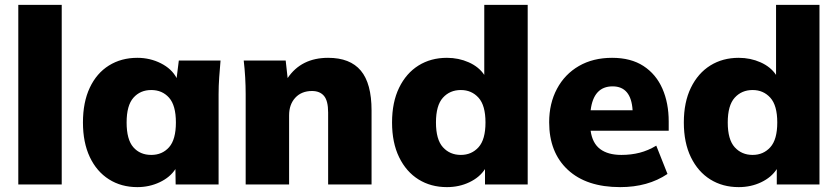

<svg xmlns="http://www.w3.org/2000/svg" viewBox="-20 -756 3435 787"><path d="M55 0V-736H233V0Z M543 11Q477 11 426.5 -21Q376 -53 348 -112.5Q320 -172 320 -254Q320 -337 348 -396.5Q376 -456 426.5 -487.5Q477 -519 543 -519Q595 -519 639.5 -496.5Q684 -474 704 -436L713 -508H884Q881 -474 878.5 -439Q876 -404 876 -370V0H700L699 -63Q677 -29 634.5 -9Q592 11 543 11ZM600 -121Q645 -121 673 -152.5Q701 -184 701 -254Q701 -324 673 -355.5Q645 -387 600 -387Q555 -387 527 -355.5Q499 -324 499 -254Q499 -184 526.5 -152.5Q554 -121 600 -121Z M987 0V-370Q987 -404 985 -439Q983 -474 979 -508H1151L1159 -436Q1215 -519 1325 -519Q1415 -519 1459 -466.5Q1503 -414 1503 -303V0H1325V-295Q1325 -343 1308 -363Q1291 -383 1259 -383Q1216 -383 1190.5 -355.5Q1165 -328 1165 -283V0Z M1812 11Q1746 11 1695.5 -20.5Q1645 -52 1616 -111.5Q1587 -171 1587 -254Q1587 -337 1616 -396.5Q1645 -456 1695.5 -487.5Q1746 -519 1812 -519Q1860 -519 1901.5 -500.5Q1943 -482 1965 -449V-736H2143V0H1968V-63Q1946 -29 1904 -9Q1862 11 1812 11ZM1869 -121Q1913 -121 1941.5 -152.5Q1970 -184 1970 -254Q1970 -324 1941.5 -355.5Q1913 -387 1869 -387Q1824 -387 1795.5 -355.5Q1767 -324 1767 -254Q1767 -184 1795.5 -152.5Q1824 -121 1869 -121Z M2522 11Q2384 11 2307.5 -60Q2231 -131 2231 -255Q2231 -332 2263 -392Q2295 -452 2353 -485.5Q2411 -519 2489 -519Q2566 -519 2617.5 -485.5Q2669 -452 2695 -393Q2721 -334 2721 -258V-220H2401Q2408 -169 2440 -145Q2472 -121 2527 -121Q2567 -121 2602 -130Q2637 -139 2670 -159L2716 -43Q2636 11 2522 11ZM2491 -402Q2413 -402 2401 -304H2573Q2567 -402 2491 -402Z M3008 11Q2942 11 2891.5 -20.5Q2841 -52 2812 -111.5Q2783 -171 2783 -254Q2783 -337 2812 -396.5Q2841 -456 2891.5 -487.5Q2942 -519 3008 -519Q3056 -519 3097.5 -500.5Q3139 -482 3161 -449V-736H3339V0H3164V-63Q3142 -29 3100 -9Q3058 11 3008 11ZM3065 -121Q3109 -121 3137.5 -152.5Q3166 -184 3166 -254Q3166 -324 3137.5 -355.5Q3109 -387 3065 -387Q3020 -387 2991.5 -355.5Q2963 -324 2963 -254Q2963 -184 2991.5 -152.5Q3020 -121 3065 -121Z"/></svg>

Font: Mulish Black
Style: Regular
Weight: 900
Designer: Vernon Adams
Foundry: Vernon Adams
Version: Version 3.603; ttfautohint (v1.8.3)